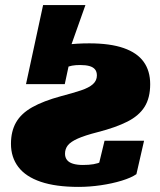

<svg xmlns="http://www.w3.org/2000/svg" viewBox="-20 -722 629 753"><path d="M315 -702H149L82 -392H205ZM235 -119Q235 -138 246 -152Q257 -166 285 -178.5Q313 -191 364 -204Q434 -222 479.5 -245Q525 -268 547 -303Q569 -338 569 -392Q569 -444 543.5 -479.5Q518 -515 465 -533.5Q412 -552 330 -552Q282 -552 238 -546.5Q194 -541 160.5 -531.5Q127 -522 108 -511L82 -392H234L255 -490Q246 -489 236.5 -483Q227 -477 220.5 -466Q214 -455 213 -440Q225 -450 237 -456Q249 -462 262.5 -464.5Q276 -467 294 -467Q316 -467 330.5 -463Q345 -459 352.5 -450Q360 -441 360 -426Q360 -406 344.5 -392Q329 -378 297.5 -367.5Q266 -357 220 -345Q150 -326 106.5 -301.5Q63 -277 43 -242Q23 -207 23 -158Q23 -105 52 -67Q81 -29 140 -9Q199 11 288 11Q331 11 375.5 4.5Q420 -2 457.5 -13.5Q495 -25 515 -39L545 -170H390L359 -42Q387 -58 399 -67.5Q411 -77 413 -85.5Q415 -94 413 -107Q395 -95 379.5 -88Q364 -81 346.5 -78Q329 -75 305 -75Q282 -75 266 -80Q250 -85 242.5 -95Q235 -105 235 -119Z"/></svg>

Font: Roboto Serif Black
Style: Italic
Weight: 900
Italic angle: -10°
Version: Version 1.008